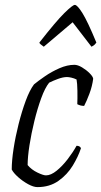

<svg xmlns="http://www.w3.org/2000/svg" viewBox="-20 -765 414 785"><path d="M133 0Q117 0 95 -12Q73 -24 54 -41Q35 -58 28 -72Q28 -108 35.5 -157Q43 -206 56 -257.5Q69 -309 85 -352.5Q101 -396 119 -420Q136 -434 163.5 -453Q191 -472 223 -486Q255 -500 284 -500Q298 -500 315.5 -489.5Q333 -479 346.5 -465.5Q360 -452 361 -443Q357 -412 345.5 -381.5Q334 -351 324 -332Q309 -332 296 -339Q297 -362 296.5 -393.5Q296 -425 293 -440Q283 -445 272 -447.5Q261 -450 254 -450Q238 -450 217.5 -442.5Q197 -435 181 -427Q164 -406 148.5 -363.5Q133 -321 120.5 -270Q108 -219 100.5 -171Q93 -123 93 -90Q109 -71 133 -59.5Q157 -48 168 -48Q188 -48 211.5 -67Q235 -86 256.5 -114Q278 -142 293 -169Q307 -169 311 -159Q300 -125 277.5 -88Q255 -51 219 -25.5Q183 0 133 0ZM159 -574Q152 -579 146.5 -583.5Q141 -588 141 -591Q209 -678 243 -711.5Q277 -745 286 -745Q296 -745 317 -711.5Q338 -678 374 -591Q372 -588 368 -583.5Q364 -579 354 -574L277 -674Z"/></svg>

Font: Texturina 72pt 72pt ExtraLight
Style: Italic
Weight: 200
Italic angle: -11°
Designer: Guillermo Torres Carreño
Foundry: Omnibus-Type
Version: Version 1.002; ttfautohint (v1.8.3)